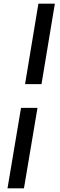

<svg xmlns="http://www.w3.org/2000/svg" viewBox="-20 -810 330 1050"><path d="M190 -790H280L207 -350H117ZM95 -220H185L111 220H21Z"/></svg>

Font: Oak Sans Semibold
Style: Italic
Weight: 600
Italic angle: -9.49998°
Foundry: Erik Kennedy, Walven
Version: Version 1.000